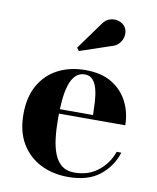

<svg xmlns="http://www.w3.org/2000/svg" viewBox="-82 -777 697 851"><g transform="rotate(10 266.5 -351.5)"><path d="M282 10Q212.5 10 157.8 -17.8Q103 -45.5 71.2 -99Q39.5 -152.5 39.5 -230Q39.5 -307.5 70 -361Q100.5 -414.5 154 -442.2Q207.5 -470 277.5 -470Q351 -470 398.5 -440Q446 -410 469.2 -362Q492.5 -314 492.5 -259.5H106.5V-279.5H344Q343.5 -309 341.8 -339.2Q340 -369.5 333.5 -394.8Q327 -420 313.8 -435.2Q300.5 -450.5 277.5 -450.5Q252.5 -450.5 236 -434Q219.5 -417.5 210.2 -388.2Q201 -359 197.5 -321Q194 -283 194 -240Q194 -191.5 198.8 -150.2Q203.5 -109 215.8 -78.5Q228 -48 249.8 -31Q271.5 -14 306 -14Q369.5 -14 413.2 -48.8Q457 -83.5 475.5 -137H496.5Q477 -74 424.5 -32Q372 10 282 10ZM233 -548 222.5 -561 309 -680.5Q324 -704 345 -710Q366 -716 385 -709.5Q404 -703 413.5 -689Q424 -673 422 -652.8Q420 -632.5 406.5 -616Q393 -599.5 369 -594Z"/></g></svg>

Font: Bodoni Moda 11pt
Style: Bold
Weight: 700
Designer: Owen Earl
Foundry: indestructible type
Version: Version 2.004